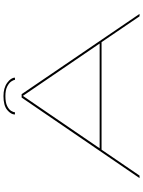

<svg xmlns="http://www.w3.org/2000/svg" viewBox="121 -944 823 1105"><g transform="rotate(-90 532.5 -391.5)"><path d="M60 0 523.5 -678.5H543L1005 0H991L842.5 -218.5H223.5L74.5 0ZM231.5 -229.5H834.5L533.5 -671H533ZM532 -783Q579 -783 608.5 -761.5Q638 -740 638 -717H625Q625 -725.5 616 -738.5Q607 -751.5 586.5 -761.8Q566 -772 532 -772Q495.5 -772 475.2 -762Q455 -752 447 -739Q439 -726 439 -717H426Q426 -740 452 -761.5Q478 -783 532 -783Z"/></g></svg>

Font: Anybody UltraExpanded Thin
Style: Regular
Weight: 100
Width: 9
Designer: Tyler Finck
Foundry: Etcetera Type Company
Version: Version 1.010; ttfautohint (v1.8.3) -l 8 -r 50 -G 200 -x 14 